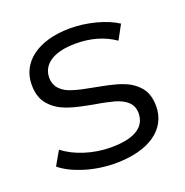

<svg xmlns="http://www.w3.org/2000/svg" viewBox="-102 -623 694 721"><g transform="rotate(-20 244.5 -262.5)"><path d="M26 -60C70 -23 155 5 240 5C376 5 457 -53 457 -145C457 -179 448 -206 430 -225C394 -264 348 -274 264 -290C230 -296 203 -302 184 -308C145 -319 116 -342 116 -382C116 -434 162 -469 253 -469C313 -469 365 -454 408 -424L439 -481C395 -510 321 -530 253 -530C122 -530 45 -468 45 -380C45 -345 54 -317 73 -297C109 -257 157 -246 242 -230C274 -225 300 -219 319 -214C358 -202 386 -182 386 -143C386 -88 341 -57 245 -57C173 -57 102 -81 58 -116Z"/></g></svg>

Font: Malon Grotesk
Style: Regular
Weight: 400
Designer: Julieta Ulanovsky
Foundry: Julieta Ulanovsky
Version: Version 7.200